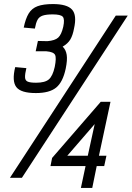

<svg xmlns="http://www.w3.org/2000/svg" viewBox="-20 -877 650 947"><path d="M157 -418Q83 -418 60.5 -447.5Q38 -477 55 -546L110 -541Q103 -512 103.5 -496Q104 -480 116.5 -474.5Q129 -469 158 -469Q202 -469 221 -485.5Q240 -502 250 -547Q259 -592 251.5 -606.5Q244 -621 209 -624H156L167 -675L214 -674Q251 -677 267 -691.5Q283 -706 292 -745Q300 -783 289.5 -794.5Q279 -806 240 -806Q208 -806 190.5 -800Q173 -794 165 -779Q157 -764 152 -736L97 -741Q106 -785 121.5 -810.5Q137 -836 165.5 -846.5Q194 -857 241 -857Q311 -857 335.5 -829.5Q360 -802 345 -736Q339 -703 327 -682.5Q315 -662 289 -647Q305 -632 309 -606.5Q313 -581 304 -538Q290 -472 257 -445Q224 -418 157 -418ZM29 0 551 -800H610L88 0ZM379 50 402 -58H229L237 -98L477 -375H525L468 -109H505L494 -58H457L435 50ZM312 -109H413L447 -265Z"/></svg>

Font: Victor Mono Thin ExtraLight
Style: Italic
Weight: 250
Italic angle: -12°
Monospace: yes
Version: Version 1.561;gftools[0.9.30]